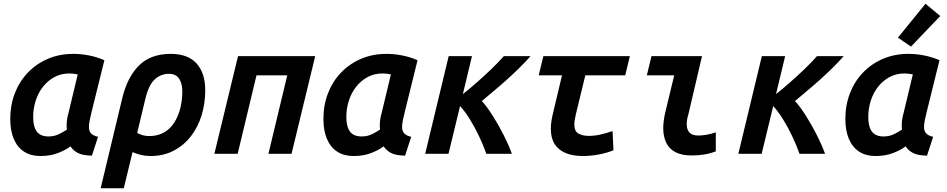

<svg xmlns="http://www.w3.org/2000/svg" viewBox="-20 -825 5080 1030"><path d="M197 12Q145 12 109 -11.5Q73 -35 54 -79.5Q35 -124 35 -187Q35 -261 59.5 -324.5Q84 -388 129.5 -435.5Q175 -483 237 -509.5Q299 -536 373 -536Q413 -536 455.5 -528Q498 -520 540 -502L470 -219Q465 -198 461 -179Q457 -160 457 -144Q457 -122 468.5 -109.5Q480 -97 506 -91L473 10Q424 9 398.5 -4Q373 -17 358 -40Q336 -22 293.5 -5Q251 12 197 12ZM239 -93Q271 -93 295.5 -105Q320 -117 339 -130Q337 -143 337.5 -158.5Q338 -174 340.5 -189Q343 -204 347 -217L397 -426Q386 -428 374.5 -429.5Q363 -431 353 -431Q308 -431 272 -411.5Q236 -392 210.5 -359.5Q185 -327 171.5 -285Q158 -243 158 -198Q158 -162 167 -138.5Q176 -115 194 -104Q212 -93 239 -93Z M520 185 637 -303Q665 -415 727.5 -475.5Q790 -536 896 -536Q988 -536 1034.5 -484.5Q1081 -433 1081 -340Q1081 -270 1061.5 -206.5Q1042 -143 1004 -94Q966 -45 911.5 -16.5Q857 12 787 12Q760 12 735.5 6Q711 0 691 -9L644 185ZM780 -95Q826 -95 860 -114.5Q894 -134 915.5 -168.5Q937 -203 947.5 -245.5Q958 -288 958 -334Q958 -378 940.5 -403.5Q923 -429 887 -429Q843 -429 810.5 -399.5Q778 -370 760 -296L716 -112Q727 -105 744.5 -100Q762 -95 780 -95Z M1130 0 1257 -524H1671L1544 0H1420L1521 -421H1356L1255 0Z M1877 12Q1825 12 1789 -11.5Q1753 -35 1734 -79.5Q1715 -124 1715 -187Q1715 -261 1739.5 -324.5Q1764 -388 1809.5 -435.5Q1855 -483 1917 -509.5Q1979 -536 2053 -536Q2093 -536 2135.5 -528Q2178 -520 2220 -502L2150 -219Q2145 -198 2141 -179Q2137 -160 2137 -144Q2137 -122 2148.5 -109.5Q2160 -97 2186 -91L2153 10Q2104 9 2078.5 -4Q2053 -17 2038 -40Q2016 -22 1973.5 -5Q1931 12 1877 12ZM1919 -93Q1951 -93 1975.5 -105Q2000 -117 2019 -130Q2017 -143 2017.5 -158.5Q2018 -174 2020.5 -189Q2023 -204 2027 -217L2077 -426Q2066 -428 2054.5 -429.5Q2043 -431 2033 -431Q1988 -431 1952 -411.5Q1916 -392 1890.5 -359.5Q1865 -327 1851.5 -285Q1838 -243 1838 -198Q1838 -162 1847 -138.5Q1856 -115 1874 -104Q1892 -93 1919 -93Z M2261 0 2387 -524H2512L2463 -320Q2496 -346 2536.5 -381.5Q2577 -417 2616.5 -455Q2656 -493 2683 -524H2826Q2800 -494 2767 -461.5Q2734 -429 2699 -397.5Q2664 -366 2629 -337Q2594 -308 2565 -283Q2594 -251 2625 -201.5Q2656 -152 2683 -98.5Q2710 -45 2726 0H2589Q2574 -43 2551 -92Q2528 -141 2501 -184.5Q2474 -228 2448 -256L2386 0Z M3107 12Q3053 12 3014.5 -4Q2976 -20 2955.5 -52Q2935 -84 2935 -134Q2935 -153 2938 -174.5Q2941 -196 2947 -219L2995 -421H2870L2895 -524H3359L3334 -421H3120L3069 -211Q3066 -196 3063.5 -182Q3061 -168 3061 -157Q3061 -120 3084 -108Q3107 -96 3138 -96Q3170 -96 3202.5 -103.5Q3235 -111 3266 -122L3271 -19Q3238 -5 3193.5 3.5Q3149 12 3107 12Z M3691 9Q3638 9 3604 -8.5Q3570 -26 3554 -59.5Q3538 -93 3538 -137Q3538 -157 3541 -179.5Q3544 -202 3550 -227L3597 -421H3450L3475 -524H3746L3673 -212Q3668 -197 3666 -183.5Q3664 -170 3664 -159Q3664 -130 3678.5 -114Q3693 -98 3727 -98Q3746 -98 3770 -102Q3794 -106 3820 -115V-13Q3788 -1 3756.5 4Q3725 9 3691 9Z M3941 0 4067 -524H4192L4143 -320Q4176 -346 4216.5 -381.5Q4257 -417 4296.5 -455Q4336 -493 4363 -524H4506Q4480 -494 4447 -461.5Q4414 -429 4379 -397.5Q4344 -366 4309 -337Q4274 -308 4245 -283Q4274 -251 4305 -201.5Q4336 -152 4363 -98.5Q4390 -45 4406 0H4269Q4254 -43 4231 -92Q4208 -141 4181 -184.5Q4154 -228 4128 -256L4066 0Z M4677 12Q4625 12 4589 -11.5Q4553 -35 4534 -79.5Q4515 -124 4515 -187Q4515 -261 4539.5 -324.5Q4564 -388 4609.5 -435.5Q4655 -483 4717 -509.5Q4779 -536 4853 -536Q4893 -536 4935.5 -528Q4978 -520 5020 -502L4950 -219Q4945 -198 4941 -179Q4937 -160 4937 -144Q4937 -122 4948.5 -109.5Q4960 -97 4986 -91L4953 10Q4904 9 4878.5 -4Q4853 -17 4838 -40Q4816 -22 4773.5 -5Q4731 12 4677 12ZM4719 -93Q4751 -93 4775.5 -105Q4800 -117 4819 -130Q4817 -143 4817.5 -158.5Q4818 -174 4820.5 -189Q4823 -204 4827 -217L4877 -426Q4866 -428 4854.5 -429.5Q4843 -431 4833 -431Q4788 -431 4752 -411.5Q4716 -392 4690.5 -359.5Q4665 -327 4651.5 -285Q4638 -243 4638 -198Q4638 -162 4647 -138.5Q4656 -115 4674 -104Q4692 -93 4719 -93ZM4867 -575 4797 -623 4945 -805 5024 -739Z"/></svg>

Font: Ubuntu Sans Mono SemiBold
Style: Italic
Weight: 600
Italic angle: -13.5°
Monospace: yes
Designer: Dalton Maag Ltd
Foundry: Dalton Maag Ltd
Version: Version 1.006